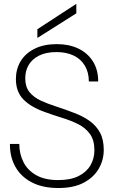

<svg xmlns="http://www.w3.org/2000/svg" viewBox="-20 -934 572 966"><path d="M274 12Q194 12 139 -17Q84 -46 56.5 -96.5Q29 -147 30 -210H77Q77 -161 97.5 -119.5Q118 -78 161.5 -53Q205 -28 273 -28Q335 -28 375 -48Q415 -68 435 -102Q455 -136 455 -178Q455 -229 432.5 -260Q410 -291 373 -309.5Q336 -328 291.5 -341.5Q247 -355 204 -371Q134 -396 97 -434.5Q60 -473 60 -536Q60 -586 83.5 -625.5Q107 -665 153.5 -688.5Q200 -712 266 -712Q327 -712 373.5 -690Q420 -668 447 -626Q474 -584 474 -524H427Q427 -570 407 -603.5Q387 -637 350.5 -654.5Q314 -672 264 -672Q212 -672 177 -654.5Q142 -637 124.5 -607.5Q107 -578 107 -540Q107 -497 128 -471Q149 -445 184 -428.5Q219 -412 263 -398Q307 -384 353 -366Q396 -350 429.5 -326.5Q463 -303 482.5 -268Q502 -233 502 -180Q502 -129 477 -85.5Q452 -42 401.5 -15Q351 12 274 12ZM168 -743V-787L363 -914H364V-867Z"/></svg>

Font: DM Sans 36pt ExtraLight
Style: Regular
Weight: 250
Designer: Colophon Foundry, Jonny Pinhorn
Foundry: Colophon Foundry
Version: Version 4.004;gftools[0.9.30]